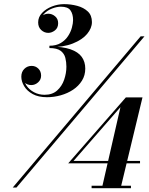

<svg xmlns="http://www.w3.org/2000/svg" viewBox="-20 -830 740 952"><path d="M43 100 677.5 -650H696.5L61.5 100ZM434.2 103V91H629.3V103ZM485.2 103 577.2 -298.7 344.5 -32H674.3V-20H318L604 -347H686.5L578 103ZM213 -348Q170.5 -348 142.3 -363.5Q114 -379 99.9 -402.5Q85.7 -426 85.7 -449.8Q85.7 -473.8 100.6 -488.5Q115.5 -503.3 136.8 -503.3Q156.3 -503.3 170 -489.9Q183.8 -476.5 183.8 -454.8Q183.8 -435 168.9 -421.6Q154 -408.2 134.8 -408.2Q116.5 -408.2 101.4 -420.6Q86.2 -433 86.2 -449.8H97.7Q97.7 -425.8 111.5 -405.4Q125.2 -385 148.9 -372.5Q172.5 -360 201 -360Q239.5 -360 263.3 -381.3Q287 -402.5 298.1 -434.8Q309.2 -467 309.2 -499.5Q309.2 -522 304 -543.1Q298.7 -564.3 280.8 -578Q262.8 -591.7 225 -591.7V-599.2Q290 -599.2 328.9 -585.8Q367.8 -572.3 385.3 -547.9Q402.8 -523.5 402.8 -490Q402.8 -456.3 386.3 -429.9Q369.8 -403.5 342.4 -385.2Q315 -367 281.3 -357.5Q247.5 -348 213 -348ZM225 -595.7V-603.2Q259 -603.2 281.6 -617Q304.3 -630.8 317.6 -651.4Q331 -672 336.6 -693.5Q342.3 -715 342.3 -730.3Q342.3 -760.3 329.4 -778.5Q316.5 -796.8 282 -796.8Q261.8 -796.8 238.3 -787.8Q214.8 -778.8 198.1 -761.2Q181.5 -743.7 181.5 -719H170.2Q170.2 -738.3 186.1 -750.1Q202 -762 219.3 -762Q238 -762 253.1 -749.3Q268.3 -736.5 268.3 -715Q268.3 -691.5 252.3 -679.2Q236.3 -667 219.3 -667Q199.8 -667 184.5 -681Q169.2 -695 169.2 -719Q169.2 -745.5 188.5 -765.9Q207.8 -786.3 237.4 -797.9Q267 -809.5 297.8 -809.5Q331.3 -809.5 363 -801Q394.8 -792.5 415.3 -773.2Q435.8 -754 435.8 -720.5Q435.8 -690.5 411.9 -661.7Q388 -633 341.3 -614.4Q294.5 -595.7 225 -595.7Z"/></svg>

Font: Bodoni Moda
Style: Italic
Weight: 400
Italic angle: -13°
Designer: Owen Earl
Foundry: indestructible type
Version: Version 2.005